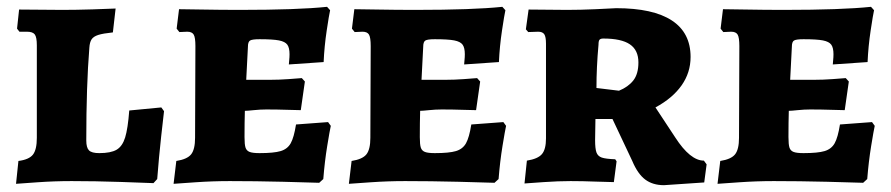

<svg xmlns="http://www.w3.org/2000/svg" viewBox="-20 -531 2613 563"><path d="M34 -59Q65 -63 76.5 -77.5Q88 -92 88 -127V-398Q88 -422 82 -430Q76 -438 59 -438H37L30 -447L36 -503L163 -502Q203 -502 251.5 -503.5Q300 -505 319 -506L311 -436Q282 -433 268 -428.5Q254 -424 248.5 -415.5Q243 -407 242 -391Q233 -280 233 -119Q233 -98 241 -90Q249 -82 271 -82Q305 -82 322 -92Q339 -102 347 -128Q355 -154 359 -207L453 -216L461 -205Q459 -189 452.5 -130Q446 -71 441 -6L430 6Q408 5 333.5 2.5Q259 0 190 0Q139 0 90 3.5Q41 7 27 8Z M497 -59Q529 -64 540.5 -78.5Q552 -93 552 -127L553 -396Q553 -421 548 -429.5Q543 -438 529 -438L506 -437L498 -447L505 -504Q523 -504 574.5 -503Q626 -502 684 -502Q853 -502 939 -511L948 -501Q945 -488 938 -441.5Q931 -395 929 -349L827 -342Q827 -345 828 -354Q829 -363 829 -372Q829 -391 822.5 -400Q816 -409 798 -412.5Q780 -416 741 -416Q719 -416 713 -412Q707 -408 707 -394L702 -297H773Q798 -297 826 -299Q854 -301 865 -302L874 -292L862 -208Q852 -208 822.5 -209Q793 -210 761 -210Q743 -210 724 -208Q705 -206 698 -206Q697 -172 697 -129Q697 -107 700 -98Q703 -89 712 -85.5Q721 -82 741 -82Q783 -82 803 -88Q823 -94 832.5 -111Q842 -128 848 -166L942 -173L950 -162Q947 -149 939.5 -103Q932 -57 928 -6L916 5Q892 4 810 2Q728 0 654 0Q603 0 553 3.5Q503 7 489 8Z M1011 -59Q1043 -64 1054.5 -78.5Q1066 -93 1066 -127L1067 -396Q1067 -421 1062 -429.5Q1057 -438 1043 -438L1020 -437L1012 -447L1019 -504Q1037 -504 1088.5 -503Q1140 -502 1198 -502Q1367 -502 1453 -511L1462 -501Q1459 -488 1452 -441.5Q1445 -395 1443 -349L1341 -342Q1341 -345 1342 -354Q1343 -363 1343 -372Q1343 -391 1336.5 -400Q1330 -409 1312 -412.5Q1294 -416 1255 -416Q1233 -416 1227 -412Q1221 -408 1221 -394L1216 -297H1287Q1312 -297 1340 -299Q1368 -301 1379 -302L1388 -292L1376 -208Q1366 -208 1336.5 -209Q1307 -210 1275 -210Q1257 -210 1238 -208Q1219 -206 1212 -206Q1211 -172 1211 -129Q1211 -107 1214 -98Q1217 -89 1226 -85.5Q1235 -82 1255 -82Q1297 -82 1317 -88Q1337 -94 1346.5 -111Q1356 -128 1362 -166L1456 -173L1464 -162Q1461 -149 1453.5 -103Q1446 -57 1442 -6L1430 5Q1406 4 1324 2Q1242 0 1168 0Q1117 0 1067 3.5Q1017 7 1003 8Z M1834 -59 1776 -182H1726L1725 -120Q1725 -95 1729 -84Q1733 -73 1744.5 -69Q1756 -65 1784 -64L1788 -58L1780 3Q1765 3 1726.5 1.5Q1688 0 1653 0Q1617 0 1574 3Q1531 6 1518 7L1525 -60Q1557 -65 1569 -79Q1581 -93 1581 -125V-403Q1581 -423 1576 -430.5Q1571 -438 1558 -438L1529 -437L1522 -445L1530 -503L1643 -502Q1682 -502 1726 -504Q1770 -506 1787 -507Q1895 -507 1950 -471Q2005 -435 2005 -364Q2005 -318 1978.5 -280.5Q1952 -243 1902 -216L1960 -128Q2004 -60 2044 -60L2052 -49L2045 4L1927 12Q1894 12 1872 -4.5Q1850 -21 1834 -59ZM1852 -348Q1852 -384 1827 -401Q1802 -418 1749 -418Q1741 -418 1738 -414.5Q1735 -411 1735 -400Q1729 -334 1729 -273L1795 -265Q1822 -276 1837 -295Q1852 -314 1852 -348Z M2092 -59Q2124 -64 2135.5 -78.5Q2147 -93 2147 -127L2148 -396Q2148 -421 2143 -429.5Q2138 -438 2124 -438L2101 -437L2093 -447L2100 -504Q2118 -504 2169.5 -503Q2221 -502 2279 -502Q2448 -502 2534 -511L2543 -501Q2540 -488 2533 -441.5Q2526 -395 2524 -349L2422 -342Q2422 -345 2423 -354Q2424 -363 2424 -372Q2424 -391 2417.5 -400Q2411 -409 2393 -412.5Q2375 -416 2336 -416Q2314 -416 2308 -412Q2302 -408 2302 -394L2297 -297H2368Q2393 -297 2421 -299Q2449 -301 2460 -302L2469 -292L2457 -208Q2447 -208 2417.5 -209Q2388 -210 2356 -210Q2338 -210 2319 -208Q2300 -206 2293 -206Q2292 -172 2292 -129Q2292 -107 2295 -98Q2298 -89 2307 -85.5Q2316 -82 2336 -82Q2378 -82 2398 -88Q2418 -94 2427.5 -111Q2437 -128 2443 -166L2537 -173L2545 -162Q2542 -149 2534.5 -103Q2527 -57 2523 -6L2511 5Q2487 4 2405 2Q2323 0 2249 0Q2198 0 2148 3.5Q2098 7 2084 8Z"/></svg>

Font: Alegreya SC ExtraBold
Style: Regular
Weight: 800
Designer: Juan Pablo del Peral
Foundry: Huerta Tipografica
Version: Version 2.007; ttfautohint (v1.6)